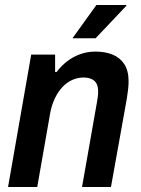

<svg xmlns="http://www.w3.org/2000/svg" viewBox="-20 -743 562 763"><path d="M12 0 104 -526H199V-457H205Q223 -481 247 -499.5Q271 -518 299.5 -528Q328 -538 359 -538Q398 -538 427.5 -526Q457 -514 474 -488Q491 -462 491 -420Q491 -404 489 -387Q487 -370 484 -351L421 0H306L365 -335Q367 -347 368.5 -357.5Q370 -368 370 -378Q370 -399 363.5 -411Q357 -423 343.5 -429Q330 -435 312 -435Q289 -435 267.5 -425.5Q246 -416 228.5 -397.5Q211 -379 198 -352Q185 -325 179 -291L128 0ZM268 -591 363 -723H482V-720L360 -591Z"/></svg>

Font: Archivo SemiCondensed SemiBold
Style: Italic
Weight: 600
Width: 4
Italic angle: -10°
Designer: Hector Gatti
Foundry: Omnibus-Type
Version: Version 2.001